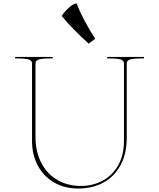

<svg xmlns="http://www.w3.org/2000/svg" viewBox="-20 -1079 917 1109"><path d="M696 -265V-712Q696 -732 671 -737Q646 -742 596 -742L600 -750H812V-742Q761 -742 736.5 -737Q712 -732 712 -712V-285Q712 -190 675.5 -123.5Q639 -57 575.5 -23.5Q512 10 433 10Q352 10 291.5 -25.5Q231 -61 198 -123.5Q165 -186 165 -264V-712Q165 -732 140 -737Q115 -742 65 -742L69 -750H285V-742Q234 -742 209.5 -737Q185 -732 185 -712V-289Q185 -203 218.5 -138.5Q252 -74 311.5 -39.5Q371 -5 447 -5Q516 -5 573 -35.5Q630 -66 663 -125Q696 -184 696 -265ZM492 -827 530 -855Q499 -902 469 -958.5Q439 -1015 423 -1059Q404 -1059 375.5 -1032.5Q347 -1006 337 -986Q398 -912 492 -827Z"/></svg>

Font: TMT Limkin
Style: Regular
Weight: 400
Designer: Gabriel Drozdov
Version: Version 1.000;Glyphs 3.1.2 (3151)